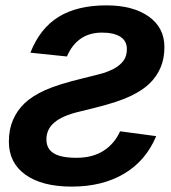

<svg xmlns="http://www.w3.org/2000/svg" viewBox="-20 -689 640 719"><path d="M13.2 -158.7Q13.2 -204.1 28.6 -239.7Q43.9 -275.4 72 -302.2Q100.1 -329.1 148.2 -351.1Q196.3 -373 293.5 -396.5Q323.7 -403.8 352.8 -411.4Q381.8 -418.9 404.5 -430.7Q427.2 -442.4 441.2 -460Q455.1 -477.5 455.1 -504.9Q455.1 -536.1 430.4 -551.5Q405.8 -566.9 361.8 -566.9Q269.5 -566.9 230.5 -477.5L93.8 -491.7Q129.4 -582.5 199.2 -625.7Q269 -668.9 378.4 -668.9Q478 -668.9 536.9 -627.2Q595.7 -585.4 595.7 -512.7Q595.7 -469.7 581.3 -436Q566.9 -402.3 540.3 -376.5Q513.7 -350.6 468 -328.9Q422.4 -307.1 338.4 -286.1L275.4 -270.5Q213.9 -255.9 183.8 -230.5Q153.8 -205.1 153.8 -167Q153.8 -131.8 181.2 -115Q208.5 -98.1 265.6 -98.1Q327.6 -98.1 368.4 -124.8Q409.2 -151.4 429.7 -197.3L564.9 -179.2Q526.4 -86.9 444.8 -38.6Q363.3 9.8 248.5 9.8Q137.7 9.8 75.4 -34.7Q13.2 -79.1 13.2 -158.7Z"/></svg>

Font: Cousine
Style: Bold Italic
Weight: 700
Italic angle: -12°
Monospace: yes
Designer: Steve Matteson
Foundry: Ascender Corporation
Version: Version 1.20